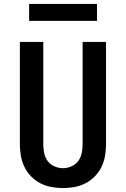

<svg xmlns="http://www.w3.org/2000/svg" viewBox="-20 -948 640 976"><path d="M300 8Q270 8 240.5 2.5Q211 -3 185 -16.5Q159 -30 138 -51.5Q117 -73 104 -100Q91 -127 86 -156.5Q81 -186 81 -215V-735H200V-215Q200 -193 204.5 -170.5Q209 -148 222 -130Q235 -112 256.5 -102.5Q278 -93 300 -93Q322 -93 343.5 -102.5Q365 -112 378 -130Q391 -148 395.5 -170.5Q400 -193 400 -215V-735H519V-215Q519 -186 514 -156.5Q509 -127 496 -100Q483 -73 462 -51.5Q441 -30 415 -16.5Q389 -3 359.5 2.5Q330 8 300 8ZM128 -842V-928H473V-842Z"/></svg>

Font: Iosevka Extended
Style: Bold
Weight: 700
Width: 7
Monospace: yes
Designer: Belleve Invis
Foundry: Belleve Invis
Version: Version 32.5.0; ttfautohint (v1.8.4)